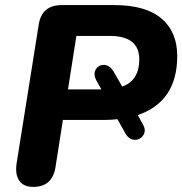

<svg xmlns="http://www.w3.org/2000/svg" viewBox="-20 -725 716 754"><path d="M110 9Q73 9 56 -15Q39 -39 45 -82L132 -628Q144 -705 222 -705H429Q552 -705 614 -652.5Q676 -600 676 -505Q676 -326 521 -273L541 -237Q552 -218 547 -203Q542 -188 528.5 -180.5Q515 -173 499 -177.5Q483 -182 472 -202L441 -257Q417 -254 391 -254H227L198 -69Q186 9 110 9ZM280 -584 247 -374H378L358 -410Q348 -429 352.5 -444Q357 -459 370 -466Q383 -473 398.5 -468.5Q414 -464 426 -444L460 -385Q527 -409 527 -492Q527 -584 410 -584Z"/></svg>

Font: Nunito ExtraBold
Style: Italic
Weight: 800
Italic angle: -9°
Designer: Vernon Adams
Foundry: Vernon Adams
Version: Version 3.601; ttfautohint (v1.8.2.53-6de2)